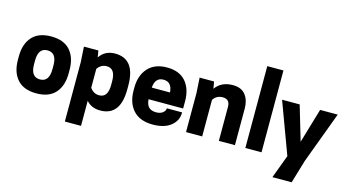

<svg xmlns="http://www.w3.org/2000/svg" viewBox="-101 -1206 3286 1813"><g transform="rotate(15 1541.5 -300.0)"><path d="M278 13Q155 13 92.5 -57Q30 -127 30 -247V-283Q30 -403 92.5 -473Q155 -543 278 -543Q402 -543 464 -473Q526 -403 526 -283V-247Q526 -127 464 -57Q402 13 278 13ZM368 -247V-283Q368 -407 278 -407Q188 -407 188 -283V-247Q188 -123 278 -123Q368 -123 368 -247Z M903 13Q817 13 767 -45V200H609V-380L600 -530H741L752 -465Q804 -543 903 -543Q1100 -543 1100 -283V-247Q1100 13 903 13ZM857 -407Q801 -407 767 -357V-173Q801 -123 857 -123Q942 -123 942 -247V-283Q942 -407 857 -407Z M1656 -208H1318Q1322 -154 1347 -130.5Q1372 -107 1418 -107Q1458 -107 1482.5 -126Q1507 -145 1507 -170H1656V-166Q1656 -88 1592.5 -37.5Q1529 13 1417 13Q1290 13 1225 -59Q1160 -131 1160 -251V-279Q1160 -398 1225 -470.5Q1290 -543 1411 -543Q1532 -543 1594 -471Q1656 -399 1656 -279ZM1319 -322H1497Q1490 -423 1408 -423Q1326 -423 1319 -322Z M2218 0H2061V-333Q2061 -407 1991 -407Q1930 -407 1898 -357V0H1740V-380L1731 -530H1872L1884 -462Q1941 -543 2054 -543Q2138 -543 2178 -491Q2218 -439 2218 -359Z M2320 0V-800H2478V0Z M2809 -192 2909 -530H3081L2894 -28L2826 200H2638L2723 -28L2537 -530H2709Z"/></g></svg>

Font: Cooper Hewitt
Style: Bold
Weight: 711
Designer: Village Type and Design LLC
Foundry: Cooper Hewitt Smithsonian Design Museum
Version: 1.000